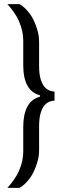

<svg xmlns="http://www.w3.org/2000/svg" viewBox="-20 -763 307 933"><path d="M16 150Q34 130 49 108.5Q64 87 73.5 64.5Q83 42 88 19Q93 -4 93 -28V-146Q93 -208 113 -245Q133 -282 174 -293V-300Q133 -311 113 -347.5Q93 -384 93 -446V-565Q93 -589 88 -611.5Q83 -634 73.5 -657Q64 -680 49 -701.5Q34 -723 16 -743H75Q95 -731 112.5 -711.5Q130 -692 142.5 -667Q155 -642 162.5 -614.5Q170 -587 170 -558V-441Q170 -402 178.5 -375Q187 -348 203.5 -333.5Q220 -319 245 -318V-274Q220 -273 203.5 -258.5Q187 -244 178.5 -217Q170 -190 170 -150V-34Q170 -6 162.5 21.5Q155 49 142.5 74Q130 99 112.5 118.5Q95 138 75 150Z"/></svg>

Font: Saira Condensed Medium
Style: Regular
Weight: 500
Width: 3
Designer: Hector Gatti with collaboration of the Omnibus-Type team
Foundry: Omnibus-Type
Version: Version 1.101